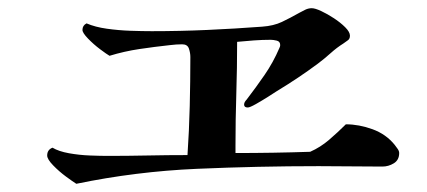

<svg xmlns="http://www.w3.org/2000/svg" viewBox="-20 -588 1040 468"><path d="M953 -215Q953 -198 940 -190Q927 -182 912 -182Q873 -182 834.5 -182.5Q796 -183 757 -183Q609 -183 460 -176.5Q311 -170 166 -140Q158 -145 141 -157.5Q124 -170 109.5 -185Q95 -200 95 -209Q95 -223 108 -228Q123 -219 148 -214.5Q173 -210 199 -209Q225 -208 242 -208Q291 -208 339.5 -209Q388 -210 437 -210Q441 -269 442.5 -329.5Q444 -390 444 -449Q444 -459 440.5 -469.5Q437 -480 424 -480Q417 -480 409.5 -479.5Q402 -479 394 -478Q357 -474 320 -468.5Q283 -463 247 -452Q240 -456 224 -468Q208 -480 194.5 -494Q181 -508 181 -515Q181 -526 191 -531Q212 -522 240.5 -518Q269 -514 298 -513Q327 -512 350 -512Q418 -512 485 -515Q552 -518 619 -523Q647 -525 667 -534.5Q687 -544 710 -557Q717 -561 724.5 -564.5Q732 -568 740 -568Q748 -568 763 -561Q778 -554 794 -543.5Q810 -533 821.5 -521.5Q833 -510 833 -501Q833 -493 827.5 -489.5Q822 -486 817 -482Q801 -472 786 -458.5Q771 -445 755 -433Q708 -398 655 -366Q649 -362 634 -352.5Q619 -343 604 -334.5Q589 -326 584 -326Q575 -326 575 -333Q575 -339 581 -345Q604 -375 625 -405.5Q646 -436 661 -471Q663 -475 663 -478Q663 -487 654.5 -489Q646 -491 640 -491Q620 -491 599 -489.5Q578 -488 558 -486Q558 -423 556 -359.5Q554 -296 554 -233V-215Q646 -215 736 -218Q761 -229 782.5 -247.5Q804 -266 823 -285Q855 -285 888 -273Q921 -261 942 -235Q945 -231 949 -225.5Q953 -220 953 -215Z"/></svg>

Font: Kaisei HarunoUmi Medium
Style: Regular
Weight: 500
Designer: Font-Kai, 金井和夫
Foundry: KAZUO KANAI
Version: Version 5.003